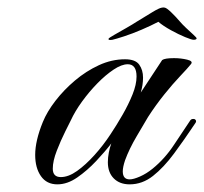

<svg xmlns="http://www.w3.org/2000/svg" viewBox="-20 -476 534 502"><path d="M130 6Q102 6 87 -15.5Q72 -37 72 -71Q72 -108 92 -157Q103 -184 125 -212.5Q147 -241 176 -265.5Q205 -290 238.5 -305.5Q272 -321 307 -321Q334 -321 344 -307Q354 -293 354 -273Q354 -254 348 -234L404 -319Q411 -324 435 -324Q453 -324 469.5 -320Q486 -316 479 -308Q471 -298 451.5 -277.5Q432 -257 409.5 -229Q387 -201 367 -170Q357 -153 337.5 -120Q318 -87 307 -57Q301 -39 301 -28Q301 -7 319 -7Q329 -7 346 -14.5Q363 -22 379 -35Q411 -61 435 -97.5Q459 -134 478 -162Q479 -163 480.5 -164Q482 -165 486 -165Q490 -165 492 -161.5Q494 -158 490 -153Q462 -111 435 -74.5Q408 -38 380 -16Q352 6 319 6Q293 6 277.5 -9.5Q262 -25 262 -52Q262 -64 264.5 -77Q267 -90 271 -101Q255 -80 231.5 -55Q208 -30 182 -12Q156 6 130 6ZM139 -13Q159 -13 181.5 -29Q204 -45 227 -70.5Q250 -96 269 -125Q285 -149 300.5 -176Q316 -203 326.5 -229Q337 -255 337 -276Q337 -308 314 -308Q298 -308 277 -294Q256 -280 234.5 -258Q213 -236 194.5 -210.5Q176 -185 165 -161Q162 -155 150.5 -132Q139 -109 128.5 -82Q118 -55 118 -35Q118 -13 139 -13ZM274 -372Q262 -370 264 -375Q265 -377 279 -385Q293 -393 310.5 -403Q328 -413 337 -419Q360 -433 378 -444Q396 -455 403 -456Q407 -457 411 -456Q416 -455 427.5 -444Q439 -433 451 -419Q456 -413 466.5 -403Q477 -393 486 -385Q495 -377 494 -375Q493 -372 486 -372Q481 -372 464 -379Q447 -386 427 -397Q407 -408 394 -419Q375 -409 350.5 -398.5Q326 -388 304.5 -381Q283 -374 274 -372Z"/></svg>

Font: Fleur De Leah
Style: Regular
Weight: 400
Designer: Robert E. Leuschke
Foundry: Robert E. Leuschke
Version: Version 1.010; ttfautohint (v1.8.3)